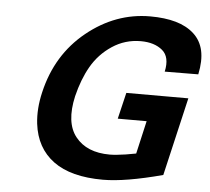

<svg xmlns="http://www.w3.org/2000/svg" viewBox="-53 -793 942 863"><g transform="rotate(5 418.0 -361.0)"><path d="M828.1 -495.1 676.8 -494.1Q691.4 -561 655.8 -590.8Q619.6 -621.1 558.1 -621.1Q487.3 -621.1 429.2 -582.5Q371.1 -543.9 336.9 -483.9Q304.2 -426.8 285.2 -349.1Q257.8 -228 308.1 -165Q358.9 -101.1 462.9 -101.1Q489.3 -101.1 534.2 -107.9L581.1 -116.2L615.2 -265.1H484.9L513.2 -383.8H793L710.9 -30.8Q542.5 14.2 441.9 14.2Q297.4 14.2 218.3 -43.9Q139.2 -102.1 126 -210.9Q118.2 -278.3 136.2 -354Q176.3 -526.4 305.2 -630.9Q434.6 -735.8 590.8 -735.8Q656.7 -735.8 706.3 -721.7Q755.9 -707.5 788.6 -677.7Q821.3 -647.9 831.3 -602.8Q841.3 -557.6 828.1 -495.1Z"/></g></svg>

Font: Perun
Style: Bold Italic
Weight: 700
Italic angle: -12°
Foundry: Copyright (c) Stefan Peev, Context Ltd, 2016
Version: Version 001.000